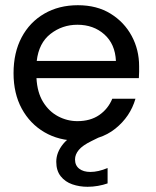

<svg xmlns="http://www.w3.org/2000/svg" viewBox="-20 -528 597 737"><path d="M278 12Q206 12 150.5 -20.5Q95 -53 63.5 -111Q32 -169 32 -247Q32 -326 63 -384.5Q94 -443 150 -475.5Q206 -508 279 -508Q352 -508 404.5 -475.5Q457 -443 485.5 -390Q514 -337 514 -274Q514 -264 514 -252.5Q514 -241 513 -228H120Q123 -173 145.5 -136.5Q168 -100 203 -81.5Q238 -63 277 -63Q327 -63 361 -86.5Q395 -110 411 -149H500Q480 -80 422.5 -34Q365 12 278 12ZM277 -433Q219 -433 174 -398Q129 -363 121 -294H425Q422 -359 380.5 -396Q339 -433 277 -433ZM316 189Q285 189 257.5 179.5Q230 170 213 148.5Q196 127 196 93Q196 57 222.5 24.5Q249 -8 315 -37L367 -61L389 -15L332 13Q297 30 282.5 47.5Q268 65 268 84Q268 107 284 119.5Q300 132 327 132Q357 132 393 117V176Q376 182 356 185.5Q336 189 316 189Z"/></svg>

Font: HostGroteskRegular
Style: Regular
Weight: 400
Designer: Doukan Karapınar based on Poppins by Indian Type Foundry, Jonny Pinhorn
Foundry: Element Type
Version: Version 1.001; ttfautohint (v1.8.4.7-5d5b)